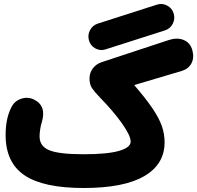

<svg xmlns="http://www.w3.org/2000/svg" viewBox="-20 -854 976 950"><path d="M420.4 -653.3Q412.6 -679.7 425 -704.1Q437.5 -728.5 463.9 -737.3L756.8 -831.1Q782.7 -839.4 807.1 -826.4Q831.5 -813.5 839.4 -787.1Q847.2 -760.7 834.7 -736.3Q822.3 -711.9 795.9 -703.6L502.9 -609.9Q477.1 -601.1 452.6 -614Q428.2 -627 420.4 -653.3ZM7.8 -186Q7.8 -269 36.6 -323.7Q51.8 -354.5 85.2 -365.5Q118.7 -376.5 149.4 -360.8Q211.4 -329.6 186.5 -248Q182.1 -235.8 179 -215.3Q175.8 -194.8 175.8 -179.2Q175.8 -129.9 224.4 -110.4Q272.9 -90.8 392.6 -90.8Q511.2 -90.8 568.8 -107.4Q626.5 -124 626.5 -153.3Q626.5 -182.1 585 -241.5Q543.5 -300.8 473.6 -372.6Q448.2 -398.9 435.5 -417.5Q422.9 -436 422.9 -465.8Q422.9 -493.2 439.2 -515.4Q455.6 -537.6 484.4 -546.9L815.9 -656.2Q856.9 -669.4 889.2 -656Q921.4 -642.6 931.6 -606Q941.9 -567.9 927 -540.3Q912.1 -512.7 878.9 -502.9L644 -433.1Q701.7 -366.2 734.4 -317.9Q767.1 -269.5 780.8 -230.2Q794.4 -190.9 794.4 -149.9Q794.4 -41 693.6 17.6Q592.8 76.2 394 76.2Q194.3 76.2 101.1 13.2Q7.8 -49.8 7.8 -186Z"/></svg>

Font: Mikhak-FD Black
Style: Regular
Weight: 900
Designer: Amin Abedi
Version: Version 3.2